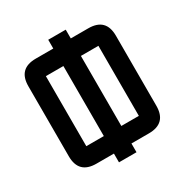

<svg xmlns="http://www.w3.org/2000/svg" viewBox="-196 -1031 1142 1187"><g transform="rotate(-30 375.0 -437.5)"><path d="M437.5 -187.5H562.5V-687.5H437.5ZM187.5 -187.5H312.5V-687.5H187.5ZM312.5 -62.5H187.5Q62.5 -62.5 62.5 -187.5V-687.5Q62.5 -812.5 187.5 -812.5H312.5V-875H437.5V-812.5H562.5Q687.5 -812.5 687.5 -687.5V-187.5Q687.5 -62.5 562.5 -62.5H437.5V0H312.5Z"/></g></svg>

Font: Oldtimer
Style: Regular
Weight: 400
Designer: GGBotNet
Foundry: GGBotNet
Version: 1.00